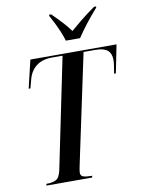

<svg xmlns="http://www.w3.org/2000/svg" viewBox="-101 -1012 802 1080"><g transform="rotate(-10 300.5 -472.0)"><path d="M75 0 76 -10H84Q112 -10 132 -20.5Q152 -31 161 -73L291 -704H231Q174 -704 139.5 -676.5Q105 -649 93 -599L81 -554H71L109 -714H601L569 -554H559Q563 -578 566 -598.5Q569 -619 569 -630Q569 -668 547.5 -686Q526 -704 478 -704H411L279 -82Q276 -67 274 -56.5Q272 -46 272 -39Q272 -20 288.5 -15Q305 -10 331 -10H338L336 0ZM324 -784Q317 -808 305 -837Q293 -866 279.5 -892.5Q266 -919 256 -937L257 -944H268Q305 -908 328.5 -882Q352 -856 370 -831Q395 -853 430 -881.5Q465 -910 513 -944H525L524 -937Q487 -895 458 -857.5Q429 -820 405 -784Z"/></g></svg>

Font: Noto Serif Display ExtraCondensed SemiBold
Style: Italic
Weight: 600
Width: 2
Italic angle: -12°
Designer: Monotype Design Team
Foundry: Monotype Imaging Inc.
Version: Version 2.009